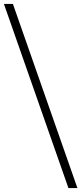

<svg xmlns="http://www.w3.org/2000/svg" viewBox="-53 -862 416 982"><path d="M343 100H297L-33 -842H13Z"/></svg>

Font: Montserrat Z Light
Style: Regular
Weight: 300
Designer: Julieta Ulanovsky
Foundry: Julieta Ulanovsky
Version: Version 8.000